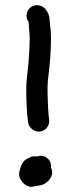

<svg xmlns="http://www.w3.org/2000/svg" viewBox="-20 -717 271 730"><path d="M55 -69C54.3 -67.7 54.2 -67 54.5 -67C54.8 -67 54.7 -66.7 54 -66C50.7 -52 53.7 -39.2 63 -27.5C72.3 -15.8 82.7 -9 94 -7C101.3 -6.3 108.7 -7.3 116 -10L125 -11C137 -11.7 148.2 -16.2 158.5 -24.5C168.8 -32.8 175.3 -43 178 -55C179.3 -61.7 178 -70 174 -80C174.7 -84.7 174.3 -89.7 173 -95C170.3 -105.7 164.2 -113.8 154.5 -119.5C144.8 -125.2 134.7 -126.3 124 -123L119 -122C109.7 -124 101 -122.7 93 -118L84 -114C70 -107.3 60.3 -92.3 55 -69ZM132.5 -217C143.5 -218.3 152.3 -223.5 159 -232.5C165.7 -241.5 168.3 -251.7 167 -263L165 -277C164.3 -285.7 163.7 -294.7 163 -304C162.3 -312.7 161.7 -329.3 161 -354C160.3 -378 160.7 -396.7 162 -410C164 -424.7 166.2 -443.8 168.5 -467.5C170.8 -491.2 172.3 -513.3 173 -534C173.7 -554.7 174 -567.3 174 -572C174 -577.3 173.7 -585.3 173 -596C172.3 -606.7 171.3 -616 170 -624C169.3 -630 169 -634.7 169 -638C169 -650 166 -661.3 160 -672L156 -678C150 -687.3 141.5 -693.3 130.5 -696C119.5 -698.7 109.3 -697.2 100 -691.5C90.7 -685.8 84.7 -677.5 82 -666.5C79.3 -655.5 81 -645.3 87 -636L89 -633C89 -627.7 89.3 -621.7 90 -615C90.7 -607.7 91.3 -599.7 92 -591C92.7 -581.7 93 -575.3 93 -572C93 -567.3 92.7 -555.7 92 -537C91.3 -518.3 90 -498 88 -476C85.3 -452.7 83.3 -433.3 82 -418C80 -401.3 79.3 -379.7 80 -353C80.7 -327 81.3 -308.7 82 -298C82.7 -287.3 83.7 -277 85 -267L87 -252C88.3 -241.3 93.5 -232.5 102.5 -225.5C111.5 -218.5 121.5 -215.7 132.5 -217Z"/></svg>

Font: Ruji's Handwriting Font v.2.0
Style: Medium
Weight: 500
Version: Version 2.0